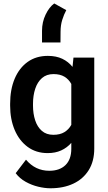

<svg xmlns="http://www.w3.org/2000/svg" viewBox="-20 -853 609 1082"><path d="M37.1 -257.8V-268.1Q37.1 -348.6 62.7 -409.4Q88.4 -470.2 136 -504.2Q183.6 -538.1 249.5 -538.1Q296.9 -538.1 331.1 -521.7Q365.2 -505.4 388.7 -476.1L394 -528.3H511.2V-16.1Q511.2 55.7 480 105.7Q448.7 155.8 393.3 181.9Q337.9 208 264.2 208Q232.4 208 195.6 199.2Q158.7 190.4 124.8 171.6Q90.8 152.8 68.4 123L126.5 46.9Q179.2 109.4 257.8 109.4Q315.9 109.4 348.9 77.4Q381.8 45.4 381.8 -14.6V-47.9Q357.9 -20.5 325 -5.4Q292 9.8 248.5 9.8Q183.6 9.8 136 -25.1Q88.4 -60.1 62.7 -120.6Q37.1 -181.2 37.1 -257.8ZM166 -268.1V-257.8Q166 -212.4 178.2 -175Q190.4 -137.7 215.8 -115.5Q241.2 -93.3 280.8 -93.3Q318.4 -93.3 343 -108.4Q367.7 -123.5 381.8 -149.4V-379.9Q367.7 -405.8 343.3 -420.7Q318.8 -435.5 281.7 -435.5Q242.2 -435.5 216.6 -413.1Q190.9 -390.6 178.5 -352.8Q166 -314.9 166 -268.1ZM216.8 -613.8V-679.7Q216.8 -728.5 237.1 -770.8Q257.3 -813 285.6 -833.5L353.5 -795.9Q340.3 -771.5 330.8 -741.2Q321.3 -710.9 321.3 -674.3L320.8 -613.8Z"/></svg>

Font: Vazirmatn FD SemiBold
Style: Regular
Weight: 600
Designer: Saber Rastikerdar
Foundry: Saber Rastikerdar
Version: Version 33.001